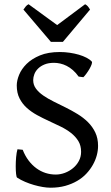

<svg xmlns="http://www.w3.org/2000/svg" viewBox="-20 -877 528 912"><path d="M445.8 -184.1Q445.8 -162.1 439.7 -139.2Q433.6 -116.2 421.1 -94Q408.7 -71.8 390.1 -52Q371.6 -32.2 346.4 -17.6Q321.3 -2.9 289.8 5.9Q258.3 14.6 219.7 14.6Q203.1 14.6 182.9 11.2Q162.6 7.8 141.4 1.7Q120.1 -4.4 99.4 -13.2Q78.6 -22 61.5 -33.2Q58.1 -35.2 56.4 -50.8Q54.7 -66.4 54.7 -87.4Q54.7 -108.4 56.6 -130.6Q58.6 -152.8 63 -168L87.9 -165.5Q99.1 -136.7 115.7 -114.7Q132.3 -92.8 152.6 -77.9Q172.9 -63 196.3 -55.4Q219.7 -47.9 244.6 -47.9Q266.6 -47.9 288.1 -55.9Q309.6 -64 326.9 -78.4Q344.2 -92.8 354.7 -112.5Q365.2 -132.3 365.2 -155.8Q365.2 -185.5 352.1 -207Q338.9 -228.5 317.4 -245.4Q295.9 -262.2 268.6 -275.6Q241.2 -289.1 212.4 -302.2Q183.6 -315.4 156.2 -330.3Q128.9 -345.2 107.4 -364.5Q85.9 -383.8 72.8 -409.7Q59.6 -435.5 59.6 -471.2Q59.6 -494.1 70.8 -521.7Q82 -549.3 106.4 -573.5Q130.9 -597.7 169.7 -613.8Q208.5 -629.9 264.2 -629.9Q287.6 -629.9 311 -626.5Q334.5 -623 354.5 -617.2Q374.5 -611.3 390.6 -603Q406.7 -594.7 415.5 -585Q418.9 -582 415.5 -572Q412.1 -562 405.3 -550Q398.4 -538.1 390.1 -526.9Q381.8 -515.6 376 -510.3L353.5 -513.2Q340.8 -531.2 326.2 -543.9Q311.5 -556.6 296.4 -564.2Q281.2 -571.8 265.9 -575.2Q250.5 -578.6 236.8 -578.6Q210.4 -578.6 191.9 -571Q173.3 -563.5 161.1 -551.5Q148.9 -539.6 143.3 -524.9Q137.7 -510.3 137.7 -496.6Q137.7 -473.6 150.9 -455.8Q164.1 -438 185.8 -423.1Q207.5 -408.2 235.1 -394.5Q262.7 -380.9 291.7 -366.5Q320.8 -352.1 348.4 -335.2Q376 -318.4 397.7 -296.9Q419.4 -275.4 432.6 -247.8Q445.8 -220.2 445.8 -184.1ZM278.8 -678.2H221.7L91.3 -831.5Q98.1 -841.3 102.8 -846.9Q107.4 -852.5 115.7 -856.9L251.5 -757.8L384.3 -856.9Q392.6 -852.5 397.2 -846.9Q401.9 -841.3 407.7 -831.5Z"/></svg>

Font: Gentium Book Basic
Style: Regular
Weight: 400
Designer: J. Victor Gaultney and Annie Olsen
Foundry: SIL International
Version: Version 1.102; 2013; Maintenance release